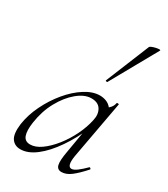

<svg xmlns="http://www.w3.org/2000/svg" viewBox="-184 -816 801 915"><g transform="rotate(30 216.0 -359.0)"><path d="M80 13Q48 13 31.5 -11Q15 -35 22 -91Q30 -146 56.5 -200.5Q83 -255 120.5 -300Q158 -345 200.5 -372Q243 -399 282 -399Q300 -399 317 -392.5Q334 -386 346 -371Q358 -356 360 -332L322 -357Q333 -359 349 -373.5Q365 -388 368 -407Q370 -410 375.5 -409Q381 -408 380 -406L322 -89Q312 -28 338 -28Q350 -28 368 -41.5Q386 -55 408 -77Q411 -80 415 -76Q419 -72 416 -69Q383 -32 356.5 -11.5Q330 9 304 9Q281 9 275.5 -12.5Q270 -34 280 -89L304 -229L320 -246Q289 -172 248.5 -113Q208 -54 164.5 -20.5Q121 13 80 13ZM109 -30Q138 -30 169.5 -52.5Q201 -75 230.5 -112Q260 -149 282 -194Q304 -239 313 -283Q321 -318 305.5 -343Q290 -368 251 -367Q215 -366 176.5 -334Q138 -302 108.5 -248.5Q79 -195 69 -127Q62 -80 71 -55Q80 -30 109 -30ZM280 -473Q279 -470 273.5 -472Q268 -474 270 -476L368 -716Q370 -719 378.5 -722.5Q387 -726 398 -728.5Q409 -731 416.5 -731Q424 -731 422 -727Z"/></g></svg>

Font: Cormorant Garamond Light Light
Style: Italic
Weight: 300
Italic angle: -10°
Version: Version 4.001